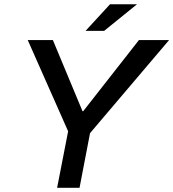

<svg xmlns="http://www.w3.org/2000/svg" viewBox="-20 -890 821 910"><path d="M250.7 0 302.9 -267.7 111.5 -700H230.7L371 -363.1H374.4L638.4 -700H781.3L406.7 -258.9L357 0ZM385.5 -743.7 501.4 -869.7H629.3L473.6 -743.7Z"/></svg>

Font: REM Medium
Style: Italic
Weight: 500
Italic angle: -11°
Designer: Octavio Pardo
Foundry: Ashler Design
Version: Version 1.005;gftools[0.9.28]